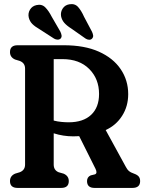

<svg xmlns="http://www.w3.org/2000/svg" viewBox="-20 -922 716 942"><path d="M609 -460Q609 -400.5 579.2 -353.8Q549.5 -307 498.5 -284L597 -104Q604.5 -89.5 612.5 -82.8Q620.5 -76 636.5 -70.5Q653.5 -64.5 660.5 -56Q667.5 -47.5 667.5 -33.5Q667.5 0 629.5 0H444Q407 0 407 -33.5Q407 -53.5 425 -61.5L445.5 -66.5Q459.5 -71.5 448.5 -94L368.5 -254Q355.5 -253 340 -253Q290 -253 243.5 -268V-114.5Q243.5 -87 267.5 -77L292 -70Q317.5 -59 317.5 -33.5Q317.5 0 280 0H66.5Q29 0 29 -33.5Q29 -59 54 -70L77 -77Q103 -87 103 -114.5V-585.5Q103 -613 77 -623L54 -630Q29 -641 29 -666.5Q29 -700 66.5 -700H293Q395 -700 465.2 -668.5Q535.5 -637 572.2 -582.5Q609 -528 609 -460ZM243.5 -632V-330.5Q262.5 -325.5 281.5 -323.8Q300.5 -322 317 -322Q388 -322 427 -358.5Q466 -395 466 -461Q466 -535 417.8 -583.5Q369.5 -632 286 -632ZM392.5 -839.5 431.5 -766Q436 -756 437 -747.8Q438 -739.5 431.5 -732.5Q426 -726.5 416.8 -727Q407.5 -727.5 399.5 -733L330.5 -781.5Q307.5 -796 295.2 -810.2Q283 -824.5 279.5 -843Q276.5 -863.5 287.8 -880.5Q299 -897.5 320.5 -901Q347 -905.5 363 -887.8Q379 -870 392.5 -839.5ZM234 -839.5 276 -767Q280.5 -757.5 282 -749Q283.5 -740.5 278 -733.5Q272 -727.5 263 -727.5Q254 -727.5 245.5 -732.5L175 -778Q151.5 -791.5 138.5 -804.5Q125.5 -817.5 121 -836.5Q116.5 -857 127.2 -874.8Q138 -892.5 159 -897Q185 -903 202 -886Q219 -869 234 -839.5Z"/></svg>

Font: Fraunces 144pt S100 SemiBold
Style: Regular
Weight: 600
Version: Version 1.000; ttfautohint (v1.8.3)